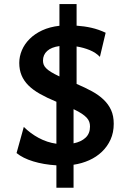

<svg xmlns="http://www.w3.org/2000/svg" viewBox="-20 -801 626 929"><path d="M188 -507.8Q188 -497.6 191.2 -488.8Q194.3 -480 203.1 -470.9Q211.9 -461.9 227.3 -452.4Q242.7 -442.9 267.6 -431.2V-578.1Q228.5 -572.8 208.3 -554.4Q188 -536.1 188 -507.8ZM415.5 -188.5Q415.5 -200.7 412.1 -210.9Q408.7 -221.2 399.9 -231Q391.1 -240.7 375.7 -251Q360.4 -261.2 335.9 -272.9V-107.4Q372.6 -114.7 394 -134.8Q415.5 -154.8 415.5 -188.5ZM350.6 -781.2V-676.8Q388.2 -674.3 422.6 -666.5Q457 -658.7 491.2 -642.6L463.4 -525.9Q443.8 -546.4 414.1 -558.6Q384.3 -570.8 350.6 -576.2V-395Q391.6 -377.4 424.8 -359.4Q458 -341.3 481.4 -318.8Q504.9 -296.4 517.6 -268.3Q530.3 -240.2 530.3 -202.1Q530.3 -159.7 514.9 -125.7Q499.5 -91.8 473.1 -66.7Q446.8 -41.5 411.4 -25.6Q376 -9.8 335.9 -3.9V107.4H252.9V-1Q190.4 -4.9 140.4 -20.3Q90.3 -35.6 60.1 -60.5L95.2 -187Q127 -155.3 167.5 -133.5Q208 -111.8 252.9 -105.5V-308.6Q207 -327.6 173.3 -346.7Q139.6 -365.7 117.4 -387.9Q95.2 -410.2 84.2 -436.8Q73.2 -463.4 73.2 -496.6Q73.2 -527.8 85.9 -557.9Q98.6 -587.9 123.3 -612.5Q147.9 -637.2 184.1 -654.1Q220.2 -670.9 267.6 -676.3V-781.2Z"/></svg>

Font: Andika New Basic
Style: Bold
Weight: 700
Designer: Victor Gaultney, Annie Olsen, Pablo Ugerman
Foundry: SIL International
Version: Version 5.500; ttfautohint (v1.8.3)